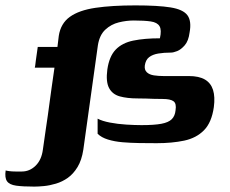

<svg xmlns="http://www.w3.org/2000/svg" viewBox="-50 -526 854 712"><path d="M-29 106Q-27 107 -16.5 108.5Q-6 110 7.5 110Q21 110 31 110Q60 110 82 88.5Q104 67 109 29Q115 -14 119.5 -44.5Q124 -75 127.5 -99Q131 -123 134 -147Q137 -171 141.5 -201.5Q146 -232 152 -275Q147 -275 131.5 -275Q116 -275 100 -275Q84 -275 79 -275Q80 -278 80.5 -282.5Q81 -287 83 -302.5Q85 -318 90 -352Q95 -352 111 -352Q127 -352 142.5 -352Q158 -352 163 -352L168 -393Q175 -439 209 -463.5Q243 -488 304 -497Q365 -506 452 -506Q536 -506 582.5 -498.5Q629 -491 645 -469.5Q661 -448 653 -405Q649 -374 635 -358Q621 -342 607 -336.5Q593 -331 584 -331Q558 -331 537 -327.5Q516 -324 503 -314Q490 -304 487 -283Q485 -267 494.5 -258Q504 -249 521 -246.5Q538 -244 556 -244Q583 -244 608 -244Q633 -244 650 -244Q688 -244 710 -231Q732 -218 740 -192.5Q748 -167 743 -129Q735 -72 706.5 -43Q678 -14 633 -4.5Q588 5 531 5Q499 5 466.5 4.5Q434 4 404.5 1.5Q375 -1 350.5 -8.5Q326 -16 312 -30V-86Q329 -77 357.5 -71.5Q386 -66 418 -64Q450 -62 475 -62Q522 -62 548.5 -67Q575 -72 587 -84Q599 -96 601 -117Q605 -142 593.5 -150.5Q582 -159 553 -159Q534 -159 520 -159.5Q506 -160 492.5 -160.5Q479 -161 460 -161Q422 -161 394.5 -168.5Q367 -176 354.5 -199.5Q342 -223 348 -268Q355 -317 379 -342Q403 -367 444.5 -375.5Q486 -384 543 -384Q550 -415 541.5 -429Q533 -443 509 -446.5Q485 -450 446 -450Q419 -450 390.5 -443Q362 -436 340.5 -416Q319 -396 313 -358L259 29Q253 68 237.5 93.5Q222 119 201.5 133.5Q181 148 157.5 155Q134 162 113 164Q92 166 77 166Q35 166 10 162.5Q-15 159 -24 146Q-33 133 -29 106Z"/></svg>

Font: Genos Thin
Style: Bold Italic
Weight: 700
Italic angle: -8°
Version: Version 1.010